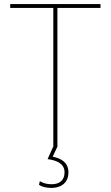

<svg xmlns="http://www.w3.org/2000/svg" viewBox="-20 -720 542 940"><path d="M233 200C267 200 315 184 315 124C315 76 281 56 238 47L260 0H261V-681H472V-700H30V-681H241V-1H240L213 59C257 65 296 80 296 124C296 162 272 182 233 182C209 182 192 177 175 167L171 185C184 194 205 200 233 200Z"/></svg>

Font: Fixel Text Thin
Style: Regular
Weight: 100
Width: 4
Designer: AlfaBravo + MacPaw
Foundry: Kyrylo Tkachov, Marchela Mozhyna, Serhii Makarenko, Maria Weinstein, Zakhar Kryvoshyya
Version: Version 1.211